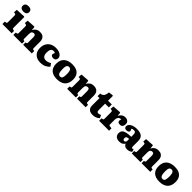

<svg xmlns="http://www.w3.org/2000/svg" viewBox="561 -2799 4828 4828"><g transform="rotate(45 2975.5 -384.5)"><path d="M182 -593Q127 -593 96.5 -617.5Q66 -642 66 -688Q66 -733 95.5 -758Q125 -783 182 -783Q239 -783 268 -758Q297 -733 297 -688Q297 -643 266 -618Q235 -593 182 -593ZM31 0V-86L70 -92Q86 -95 91.5 -104.5Q97 -114 97 -141V-348Q97 -382 91 -394.5Q85 -407 62 -411L28 -416L35 -509L279 -522L295 -512V-140Q295 -118 299 -107Q303 -96 322 -92L360 -85V0Z M420 0V-85L455 -92Q471 -95 476 -104Q481 -113 481 -140V-354Q481 -384 475 -396Q469 -408 446 -411L412 -417L421 -509L637 -523L654 -513L662 -421H666Q690 -471 734 -500Q778 -529 846 -529Q907 -529 944 -506Q981 -483 998 -444.5Q1015 -406 1015 -358V-131Q1015 -111 1020.5 -102Q1026 -93 1045 -90L1076 -85V0H769V-84L791 -88Q807 -92 812 -100.5Q817 -109 817 -130V-308Q817 -357 803.5 -377Q790 -397 758 -397Q725 -397 702 -375Q679 -353 679 -291V-133Q679 -112 683.5 -102Q688 -92 704 -89L728 -84V0Z M1389 14Q1303 14 1244 -18.5Q1185 -51 1154 -109Q1123 -167 1123 -245Q1123 -330 1157 -393.5Q1191 -457 1256 -493Q1321 -529 1415 -529Q1486 -529 1534.5 -508.5Q1583 -488 1608.5 -455.5Q1634 -423 1634 -387Q1634 -351 1613 -323Q1592 -295 1541 -295Q1503 -295 1480.5 -310.5Q1458 -326 1458 -355Q1458 -366 1463 -379.5Q1468 -393 1481 -418Q1453 -432 1416 -432Q1373 -432 1348 -395Q1323 -358 1323 -283Q1323 -125 1448 -125Q1483 -125 1516.5 -135Q1550 -145 1590 -170L1644 -94Q1604 -49 1543 -17.5Q1482 14 1389 14Z M1976 14Q1839 14 1765.5 -52.5Q1692 -119 1692 -249Q1692 -347 1730.5 -409Q1769 -471 1838 -500Q1907 -529 1998 -529Q2080 -529 2143 -502.5Q2206 -476 2241.5 -418Q2277 -360 2277 -268Q2277 -129 2199 -57.5Q2121 14 1976 14ZM1990 -91Q2036 -91 2052.5 -129.5Q2069 -168 2069 -249Q2069 -319 2058.5 -356.5Q2048 -394 2028.5 -409Q2009 -424 1982 -424Q1945 -424 1922.5 -395Q1900 -366 1900 -282Q1900 -183 1920 -137Q1940 -91 1990 -91Z M2335 0V-85L2370 -92Q2386 -95 2391 -104Q2396 -113 2396 -140V-354Q2396 -384 2390 -396Q2384 -408 2361 -411L2327 -417L2336 -509L2552 -523L2569 -513L2577 -421H2581Q2605 -471 2649 -500Q2693 -529 2761 -529Q2822 -529 2859 -506Q2896 -483 2913 -444.5Q2930 -406 2930 -358V-131Q2930 -111 2935.5 -102Q2941 -93 2960 -90L2991 -85V0H2684V-84L2706 -88Q2722 -92 2727 -100.5Q2732 -109 2732 -130V-308Q2732 -357 2718.5 -377Q2705 -397 2673 -397Q2640 -397 2617 -375Q2594 -353 2594 -291V-133Q2594 -112 2598.5 -102Q2603 -92 2619 -89L2643 -84V0Z M3248 14Q3163 14 3118.5 -26.5Q3074 -67 3074 -145V-410H3005V-500Q3055 -508 3082.5 -529Q3110 -550 3123 -587Q3136 -624 3142 -679L3252 -694L3273 -684V-515H3406V-410H3273V-184Q3273 -152 3283 -133Q3293 -114 3324 -114Q3343 -114 3362.5 -120.5Q3382 -127 3400 -137L3440 -60Q3409 -29 3362 -7.5Q3315 14 3248 14Z M3470 0V-86L3506 -92Q3521 -95 3526 -105.5Q3531 -116 3531 -142V-349Q3531 -382 3526.5 -394.5Q3522 -407 3498 -411L3462 -416L3471 -509L3685 -523L3703 -513L3712 -421H3716Q3737 -469 3780.5 -499Q3824 -529 3879 -529Q3938 -529 3972 -497Q4006 -465 4006 -412Q4006 -356 3980.5 -327Q3955 -298 3907 -298Q3864 -298 3845 -315Q3826 -332 3826 -355Q3826 -367 3829 -378Q3832 -389 3841 -413Q3813 -421 3787.5 -409Q3762 -397 3745.5 -367.5Q3729 -338 3729 -295V-140Q3729 -115 3734.5 -105Q3740 -95 3759 -93L3825 -85V0Z M4198 14Q4120 14 4078 -23.5Q4036 -61 4036 -123Q4036 -186 4068 -220Q4100 -254 4165 -268.5Q4230 -283 4328 -286V-350Q4328 -402 4314 -427Q4300 -452 4257 -452Q4238 -452 4218 -447Q4198 -442 4184 -433Q4209 -390 4209 -370Q4209 -347 4187.5 -331Q4166 -315 4122 -315Q4084 -315 4065.5 -333Q4047 -351 4047 -380Q4047 -422 4077 -455.5Q4107 -489 4162 -508.5Q4217 -528 4292 -528Q4414 -528 4470 -480Q4526 -432 4526 -332V-142Q4526 -119 4533.5 -108Q4541 -97 4560 -97Q4570 -97 4578.5 -99Q4587 -101 4596 -103L4611 -33Q4590 -16 4553 -1Q4516 14 4473 14Q4421 14 4390 -9Q4359 -32 4350 -65Q4334 -37 4297.5 -11.5Q4261 14 4198 14ZM4273 -85Q4299 -85 4313.5 -100.5Q4328 -116 4328 -145V-210Q4277 -210 4253 -194Q4229 -178 4229 -142Q4229 -118 4239 -101.5Q4249 -85 4273 -85Z M4632 0V-85L4667 -92Q4683 -95 4688 -104Q4693 -113 4693 -140V-354Q4693 -384 4687 -396Q4681 -408 4658 -411L4624 -417L4633 -509L4849 -523L4866 -513L4874 -421H4878Q4902 -471 4946 -500Q4990 -529 5058 -529Q5119 -529 5156 -506Q5193 -483 5210 -444.5Q5227 -406 5227 -358V-131Q5227 -111 5232.5 -102Q5238 -93 5257 -90L5288 -85V0H4981V-84L5003 -88Q5019 -92 5024 -100.5Q5029 -109 5029 -130V-308Q5029 -357 5015.5 -377Q5002 -397 4970 -397Q4937 -397 4914 -375Q4891 -353 4891 -291V-133Q4891 -112 4895.5 -102Q4900 -92 4916 -89L4940 -84V0Z M5619 14Q5482 14 5408.5 -52.5Q5335 -119 5335 -249Q5335 -347 5373.5 -409Q5412 -471 5481 -500Q5550 -529 5641 -529Q5723 -529 5786 -502.5Q5849 -476 5884.5 -418Q5920 -360 5920 -268Q5920 -129 5842 -57.5Q5764 14 5619 14ZM5633 -91Q5679 -91 5695.5 -129.5Q5712 -168 5712 -249Q5712 -319 5701.5 -356.5Q5691 -394 5671.5 -409Q5652 -424 5625 -424Q5588 -424 5565.5 -395Q5543 -366 5543 -282Q5543 -183 5563 -137Q5583 -91 5633 -91Z"/></g></svg>

Font: Literata 12pt ExtraBold
Style: Regular
Weight: 800
Designer: Latin by Veronika Burian and Jose Scaglione. Greek by Irene Vlachou. Cyrillic by Vera Evstafieva.
Foundry: TypeTogether
Version: Version 3.002